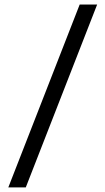

<svg xmlns="http://www.w3.org/2000/svg" viewBox="-20 -690 456 830"><path d="M16 120 324.5 -670.5H400L91.5 120Z"/></svg>

Font: Anek Bangla Medium
Style: Regular
Weight: 400
Version: Version 1.003